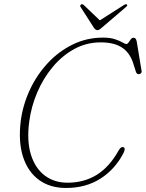

<svg xmlns="http://www.w3.org/2000/svg" viewBox="-20 -896 705 929"><path d="M579 -183Q584 -180 583 -172.2Q582 -164.5 577.5 -155.5Q537 -77 466.2 -31.8Q395.5 13.5 299.5 13.5Q222 13.5 168.5 -25.5Q115 -64.5 91.5 -137.2Q68 -210 80.5 -311Q90.5 -388 123.8 -460Q157 -532 209.8 -589.2Q262.5 -646.5 330.8 -680.2Q399 -714 478.5 -714Q513.5 -714 536.5 -706.2Q559.5 -698.5 572.5 -690.8Q585.5 -683 591 -683Q597 -683 602 -690.5Q607 -698 612.8 -705.8Q618.5 -713.5 626.5 -713.5Q638 -713.5 641.5 -695.5L665 -553Q666.5 -546.5 662 -541.8Q657.5 -537 651.5 -537Q642 -537 638 -547.5L624 -591.5Q607.5 -641.5 569.8 -666.2Q532 -691 467.5 -691Q398.5 -691 339.8 -659Q281 -627 235.2 -572.2Q189.5 -517.5 160.2 -449Q131 -380.5 121.5 -308Q109 -214.5 129.5 -148.2Q150 -82 196.2 -47Q242.5 -12 306.5 -12Q387 -12 448.8 -50.5Q510.5 -89 555.5 -170.5Q566.5 -189 579 -183ZM472 -761.5Q459.5 -750 451.5 -750Q442.5 -750 434.5 -761.5L370 -862Q365 -869.5 372.5 -874.5Q378.5 -877.5 385 -872L463 -797.5L580 -872Q589.5 -877.5 594 -874.5Q599 -870 589.5 -862Z"/></svg>

Font: Fraunces 9pt Soft Thin
Style: Italic
Weight: 100
Italic angle: -16°
Version: Version 1.000;[b76b70a41]